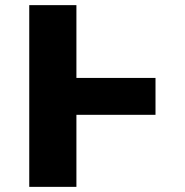

<svg xmlns="http://www.w3.org/2000/svg" viewBox="-20 -727 719 747"><path d="M585 -280.3H277.3V0H93.8V-707H277.3V-423.8H585Z"/></svg>

Font: Pretendard JP Black
Style: Regular
Weight: 900
Designer: Base glyphs from Inter by Rasmus Andersson; Hangeul glyphs from Noto Sans CJK(Source Han Sans) by Jang Soo-young and Kan
Foundry: Kil Hyung-jin
Version: Version 1.309